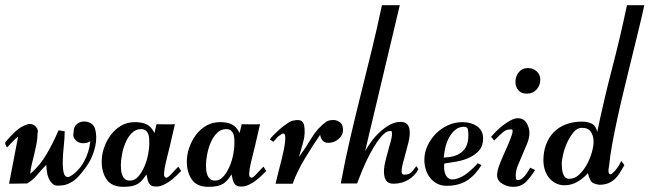

<svg xmlns="http://www.w3.org/2000/svg" viewBox="-21 -710 2510 742"><path d="M264 -209Q267 -224 278 -232Q289 -240 302.5 -240.5Q316 -241 328.5 -234.5Q341 -228 346 -214Q355 -182 347.5 -146.5Q340 -111 323 -82Q307 -56 284 -30Q261 -4 229 5Q218 7 202.5 7.5Q187 8 178 -4Q166 -18 162 -37Q158 -56 158 -73Q138 -53 122.5 -34Q107 -15 84 -1L14 0L49 -182Q38 -174 28 -163Q18 -152 6 -140Q3 -146 1 -149.5Q-1 -153 -1 -160Q16 -180 37 -200.5Q58 -221 84 -229Q91 -232 99.5 -230.5Q108 -229 114 -224Q120 -219 123.5 -211Q127 -203 124 -194Q124 -174 120 -154Q116 -134 111.5 -114.5Q107 -95 102 -76Q97 -57 96 -38Q134 -71 159.5 -115Q185 -159 205 -206Q212 -206 217.5 -204.5Q223 -203 229 -203Q229 -177 225.5 -145.5Q222 -114 221.5 -86.5Q221 -59 225.5 -41.5Q230 -24 245 -26Q263 -35 277.5 -50Q292 -65 302.5 -83.5Q313 -102 319.5 -122.5Q326 -143 328 -164Q322 -160 314 -158Q306 -156 297 -156.5Q288 -157 280 -161.5Q272 -166 266 -175Q261 -184 262.5 -192.5Q264 -201 264 -209Z M679 -49Q670 -40 659 -29.5Q648 -19 635.5 -10Q623 -1 609.5 5Q596 11 583 11Q571 11 564.5 7.5Q558 4 554.5 -2.5Q551 -9 549 -17.5Q547 -26 545 -36Q537 -24 529.5 -15Q522 -6 512.5 0Q503 6 489.5 9Q476 12 455 12Q411 12 391.5 -16Q372 -44 372 -86Q372 -113 381.5 -140Q391 -167 407.5 -189Q424 -211 447.5 -224.5Q471 -238 500 -238Q529 -238 546.5 -229Q564 -220 576 -196L584 -230Q602 -230 619.5 -229.5Q637 -229 655 -230Q644 -181 636 -148Q628 -115 622.5 -93Q617 -71 615 -57.5Q613 -44 613 -35Q613 -25 622 -23Q629 -24 641.5 -38Q654 -52 668 -66Q671 -62 674 -57.5Q677 -53 679 -49ZM446 -72Q446 -63 447 -52.5Q448 -42 451.5 -33Q455 -24 462 -18Q469 -12 481 -12Q500 -12 514 -28.5Q528 -45 537.5 -67.5Q547 -90 551.5 -114Q556 -138 556 -154Q556 -163 555.5 -173.5Q555 -184 552 -192Q549 -200 542.5 -205.5Q536 -211 524 -211Q503 -211 488 -195.5Q473 -180 464 -158.5Q455 -137 450.5 -113Q446 -89 446 -72Z M1008 -49Q999 -40 988 -29.5Q977 -19 964.5 -10Q952 -1 938.5 5Q925 11 912 11Q900 11 893.5 7.5Q887 4 883.5 -2.5Q880 -9 878 -17.5Q876 -26 874 -36Q866 -24 858.5 -15Q851 -6 841.5 0Q832 6 818.5 9Q805 12 784 12Q740 12 720.5 -16Q701 -44 701 -86Q701 -113 710.5 -140Q720 -167 736.5 -189Q753 -211 776.5 -224.5Q800 -238 829 -238Q858 -238 875.5 -229Q893 -220 905 -196L913 -230Q931 -230 948.5 -229.5Q966 -229 984 -230Q973 -181 965 -148Q957 -115 951.5 -93Q946 -71 944 -57.5Q942 -44 942 -35Q942 -25 951 -23Q958 -24 970.5 -38Q983 -52 997 -66Q1000 -62 1003 -57.5Q1006 -53 1008 -49ZM775 -72Q775 -63 776 -52.5Q777 -42 780.5 -33Q784 -24 791 -18Q798 -12 810 -12Q829 -12 843 -28.5Q857 -45 866.5 -67.5Q876 -90 880.5 -114Q885 -138 885 -154Q885 -163 884.5 -173.5Q884 -184 881 -192Q878 -200 871.5 -205.5Q865 -211 853 -211Q832 -211 817 -195.5Q802 -180 793 -158.5Q784 -137 779.5 -113Q775 -89 775 -72Z M1022 -171Q1026 -178 1035.5 -187.5Q1045 -197 1056 -207Q1067 -217 1078.5 -225.5Q1090 -234 1100 -240Q1114 -246 1131 -246Q1148 -246 1154 -228Q1160 -196 1151.5 -164Q1143 -132 1134 -103Q1160 -138 1182.5 -176Q1205 -214 1240 -240Q1247 -244 1256.5 -245.5Q1266 -247 1275 -245.5Q1284 -244 1291.5 -238.5Q1299 -233 1302 -224Q1306 -212 1304 -200.5Q1302 -189 1294 -179.5Q1286 -170 1274 -164Q1262 -158 1247 -158Q1222 -158 1216 -189Q1187 -147 1157 -97Q1127 -47 1110 0H1044Q1050 -27 1059.5 -63Q1069 -99 1075.5 -130Q1082 -161 1081.5 -180Q1081 -199 1068 -192Q1054 -184 1048.5 -177Q1043 -170 1035 -162Z M1390 -126Q1399 -142 1413 -161.5Q1427 -181 1445 -198Q1463 -215 1484 -227Q1505 -239 1527 -239Q1546 -239 1554 -228.5Q1562 -218 1562.5 -200.5Q1563 -183 1558 -162Q1553 -141 1547 -119.5Q1541 -98 1536 -79Q1531 -60 1531 -48Q1531 -47 1532 -41Q1533 -35 1542 -35Q1561 -35 1570.5 -46Q1580 -57 1588 -68L1596 -56Q1583 -31 1557.5 -15.5Q1532 0 1500 0Q1480 0 1472 -11.5Q1464 -23 1463 -41Q1462 -59 1467 -81Q1472 -103 1478 -124Q1484 -145 1489 -163.5Q1494 -182 1494 -192Q1494 -194 1493.5 -199Q1493 -204 1488 -204Q1475 -204 1462 -192Q1449 -180 1436 -161Q1423 -142 1410.5 -118.5Q1398 -95 1388 -72.5Q1378 -50 1370.5 -30.5Q1363 -11 1359 -1H1296Q1312 -88 1332 -174Q1352 -260 1373.5 -346Q1395 -432 1416 -518Q1437 -604 1455 -690H1524Z M1846 -175Q1846 -146 1830.5 -128.5Q1815 -111 1792 -100.5Q1769 -90 1743 -85.5Q1717 -81 1696 -78Q1695 -69 1695.5 -57.5Q1696 -46 1700.5 -36Q1705 -26 1713 -20.5Q1721 -15 1735 -17Q1761 -22 1785 -41Q1809 -60 1825 -79L1840 -72Q1814 -31 1782.5 -11.5Q1751 8 1705 8Q1684 8 1668 -0.5Q1652 -9 1641 -23Q1630 -37 1624.5 -55Q1619 -73 1619 -92Q1619 -121 1631.5 -147.5Q1644 -174 1664 -194Q1684 -214 1710.5 -226Q1737 -238 1766 -238Q1781 -238 1795 -234.5Q1809 -231 1820.5 -223.5Q1832 -216 1839 -204Q1846 -192 1846 -175ZM1716 -103Q1751 -108 1770 -128.5Q1789 -149 1789 -186Q1789 -197 1787.5 -208.5Q1786 -220 1772 -220Q1752 -220 1737.5 -207.5Q1723 -195 1713.5 -176.5Q1704 -158 1699.5 -137.5Q1695 -117 1694 -101Z M2015 -348Q1994 -348 1982.5 -361Q1971 -374 1971 -394Q1971 -415 1984 -431Q1997 -447 2019 -447Q2039 -447 2053 -434.5Q2067 -422 2067 -402Q2067 -380 2052.5 -364Q2038 -348 2015 -348ZM1980 -253Q2003 -253 2014 -234.5Q2025 -216 2025 -197Q2025 -177 2016.5 -156Q2008 -135 1998.5 -113.5Q1989 -92 1980.5 -71Q1972 -50 1972 -31Q1972 -27 1973 -20.5Q1974 -14 1980 -14Q1988 -14 1995.5 -19.5Q2003 -25 2009 -32.5Q2015 -40 2020 -48.5Q2025 -57 2028 -62L2047 -53Q2031 -27 2012 -7.5Q1993 12 1961 12Q1940 12 1920 0Q1900 -12 1900 -34Q1900 -51 1912 -80.5Q1924 -110 1937 -138.5Q1950 -167 1957 -188.5Q1964 -210 1955 -210Q1946 -210 1940 -208.5Q1934 -207 1927.5 -202.5Q1921 -198 1912 -189.5Q1903 -181 1889 -167L1877 -181Q1884 -190 1896.5 -202.5Q1909 -215 1924 -226.5Q1939 -238 1953.5 -245.5Q1968 -253 1980 -253Z M2333 -70Q2330 -55 2330.5 -48Q2331 -41 2333.5 -38.5Q2336 -36 2338.5 -36.5Q2341 -37 2343 -38Q2356 -49 2364.5 -61Q2373 -73 2380 -88L2392 -72Q2384 -58 2376 -44.5Q2368 -31 2357.5 -20.5Q2347 -10 2332 -3Q2317 4 2295 4Q2268 1 2261 -13Q2254 -27 2251 -41Q2234 -21 2210.5 -7.5Q2187 6 2161 6Q2141 6 2125.5 -2.5Q2110 -11 2099.5 -24.5Q2089 -38 2084 -55.5Q2079 -73 2079 -91Q2079 -123 2089 -150.5Q2099 -178 2118 -198Q2137 -218 2165 -229Q2193 -240 2228 -240Q2250 -240 2266 -232Q2282 -224 2287 -200Q2313 -325 2344.5 -445.5Q2376 -566 2402 -690H2469Q2460 -648 2447 -595Q2434 -542 2420 -484.5Q2406 -427 2391.5 -367.5Q2377 -308 2365 -253Q2353 -198 2344.5 -150.5Q2336 -103 2333 -70ZM2228 -216Q2210 -216 2196 -199.5Q2182 -183 2171.5 -160.5Q2161 -138 2155.5 -114.5Q2150 -91 2150 -77Q2150 -68 2151 -57.5Q2152 -47 2155 -38.5Q2158 -30 2163.5 -24.5Q2169 -19 2179 -19Q2200 -19 2217 -35Q2234 -51 2246.5 -73.5Q2259 -96 2266 -120.5Q2273 -145 2273 -162Q2273 -185 2262.5 -200.5Q2252 -216 2228 -216Z"/></svg>

Font: Lucien Schoenschriftv CAT
Style: Regular
Weight: 400
Designer: Lucian Bernhard 1928
Foundry: CAT-Fonts Peter Wiegel
Version: Version 1.000